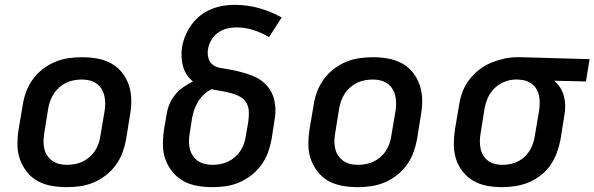

<svg xmlns="http://www.w3.org/2000/svg" viewBox="-20 -764 2452 792"><path d="M255 8Q223 8 192 2.5Q161 -3 135 -17.5Q109 -32 90.5 -55.5Q72 -79 62 -107.5Q52 -136 52 -168Q52 -200 57 -232L74 -332Q78 -359 88 -386Q98 -413 115.5 -437Q133 -461 157 -479.5Q181 -498 208 -509Q235 -520 262.5 -524Q290 -528 318 -528Q350 -528 381 -522.5Q412 -517 438.5 -502.5Q465 -488 483.5 -464.5Q502 -441 511.5 -412.5Q521 -384 521.5 -352Q522 -320 516 -288L500 -188Q495 -161 485 -134Q475 -107 457.5 -83Q440 -59 416 -40.5Q392 -22 365.5 -11Q339 0 311 4Q283 8 255 8ZM256 -84Q272 -84 288.5 -87Q305 -90 320 -97Q335 -104 348.5 -115.5Q362 -127 371.5 -141.5Q381 -156 386.5 -171.5Q392 -187 394 -203L411 -303Q414 -320 414 -336.5Q414 -353 410.5 -368.5Q407 -384 399 -397Q391 -410 378.5 -419Q366 -428 350.5 -432Q335 -436 318 -436Q302 -436 285.5 -433Q269 -430 254 -423Q239 -416 225.5 -404.5Q212 -393 202.5 -378.5Q193 -364 187.5 -348.5Q182 -333 179 -317L163 -217Q160 -200 159.5 -183.5Q159 -167 162.5 -151.5Q166 -136 174.5 -123Q183 -110 195.5 -101Q208 -92 223.5 -88Q239 -84 256 -84Z M856 8Q824 8 793 2.5Q762 -3 736 -17.5Q710 -32 691 -55.5Q672 -79 662 -107.5Q652 -136 652 -168Q652 -200 657 -232L667 -290Q670 -312 678.5 -333Q687 -354 701.5 -372Q716 -390 735.5 -404Q755 -418 776 -428Q761 -440 750.5 -456Q740 -472 735 -490.5Q730 -509 729 -529Q728 -549 731 -570Q735 -594 745 -617.5Q755 -641 770 -662Q785 -683 806 -699.5Q827 -716 851 -726Q875 -736 899.5 -740Q924 -744 948 -744Q1001 -744 1050 -730Q1099 -716 1142 -692L1090 -611Q1060 -629 1025.5 -640Q991 -651 954 -651Q935 -651 915.5 -646Q896 -641 879 -629Q862 -617 851.5 -598.5Q841 -580 838 -561Q835 -543 839.5 -525.5Q844 -508 857 -497.5Q870 -487 888 -484Q906 -481 923.5 -478Q941 -475 958 -471Q975 -467 991.5 -462Q1008 -457 1024 -450.5Q1040 -444 1054 -434.5Q1068 -425 1079.5 -412.5Q1091 -400 1099 -385Q1107 -370 1111 -353Q1115 -336 1116 -318.5Q1117 -301 1114.5 -282.5Q1112 -264 1109 -246L1100 -188Q1095 -161 1085 -134Q1075 -107 1057.5 -83Q1040 -59 1016.5 -41Q993 -23 966.5 -11.5Q940 0 911.5 4Q883 8 856 8ZM857 -84Q872 -84 888.5 -87Q905 -90 920 -97Q935 -104 948.5 -115.5Q962 -127 971.5 -141.5Q981 -156 986.5 -171.5Q992 -187 994 -203L1004 -261Q1007 -282 1006.5 -302.5Q1006 -323 996.5 -339.5Q987 -356 969.5 -365.5Q952 -375 932.5 -380Q913 -385 893 -388.5Q873 -392 853 -396Q836 -388 821.5 -374.5Q807 -361 797 -344.5Q787 -328 781 -310.5Q775 -293 772 -275L763 -217Q760 -200 759.5 -183.5Q759 -167 762.5 -151.5Q766 -136 774.5 -123Q783 -110 795.5 -101Q808 -92 824 -88Q840 -84 857 -84Z M1455 8Q1423 8 1392 2.5Q1361 -3 1335 -17.5Q1309 -32 1290.5 -55.5Q1272 -79 1262 -107.5Q1252 -136 1252 -168Q1252 -200 1257 -232L1274 -332Q1278 -359 1288 -386Q1298 -413 1315.5 -437Q1333 -461 1357 -479.5Q1381 -498 1408 -509Q1435 -520 1462.5 -524Q1490 -528 1518 -528Q1550 -528 1581 -522.5Q1612 -517 1638.5 -502.5Q1665 -488 1683.5 -464.5Q1702 -441 1711.5 -412.5Q1721 -384 1721.5 -352Q1722 -320 1716 -288L1700 -188Q1695 -161 1685 -134Q1675 -107 1657.5 -83Q1640 -59 1616 -40.5Q1592 -22 1565.5 -11Q1539 0 1511 4Q1483 8 1455 8ZM1456 -84Q1472 -84 1488.5 -87Q1505 -90 1520 -97Q1535 -104 1548.5 -115.5Q1562 -127 1571.5 -141.5Q1581 -156 1586.5 -171.5Q1592 -187 1594 -203L1611 -303Q1614 -320 1614 -336.5Q1614 -353 1610.5 -368.5Q1607 -384 1599 -397Q1591 -410 1578.5 -419Q1566 -428 1550.5 -432Q1535 -436 1518 -436Q1502 -436 1485.5 -433Q1469 -430 1454 -423Q1439 -416 1425.5 -404.5Q1412 -393 1402.5 -378.5Q1393 -364 1387.5 -348.5Q1382 -333 1379 -317L1363 -217Q1360 -200 1359.5 -183.5Q1359 -167 1362.5 -151.5Q1366 -136 1374.5 -123Q1383 -110 1395.5 -101Q1408 -92 1423.5 -88Q1439 -84 1456 -84Z M2052 8Q2020 8 1989.5 2.5Q1959 -3 1933 -18Q1907 -33 1888.5 -56.5Q1870 -80 1861 -108.5Q1852 -137 1852 -168.5Q1852 -200 1857 -232L1874 -332Q1878 -359 1888 -385.5Q1898 -412 1915.5 -435Q1933 -458 1956 -476Q1979 -494 2005.5 -505Q2032 -516 2059 -522Q2086 -528 2113 -528H2131L2412 -520L2397 -428L2266 -431Q2280 -419 2290.5 -403Q2301 -387 2306 -368Q2311 -349 2311.5 -329Q2312 -309 2308 -288L2292 -188Q2287 -161 2277 -134Q2267 -107 2251 -83.5Q2235 -60 2211.5 -41.5Q2188 -23 2161.5 -12Q2135 -1 2107 3.5Q2079 8 2052 8ZM2053 -84Q2076 -84 2100 -91.5Q2124 -99 2143 -116.5Q2162 -134 2172.5 -157Q2183 -180 2186 -203L2203 -303Q2207 -326 2206 -349.5Q2205 -373 2195.5 -392Q2186 -411 2167 -422.5Q2148 -434 2125 -435L2116 -436H2108Q2085 -436 2062 -427Q2039 -418 2021 -401Q2003 -384 1993 -362Q1983 -340 1979 -317L1963 -217Q1960 -201 1959.5 -184.5Q1959 -168 1962 -152.5Q1965 -137 1973 -123.5Q1981 -110 1993 -101Q2005 -92 2020.5 -88Q2036 -84 2053 -84Z"/></svg>

Font: Iosevka Aile Semibold
Style: Italic
Weight: 600
Italic angle: -9°
Designer: Belleve Invis
Foundry: Belleve Invis
Version: Version 31.1.0; ttfautohint (v1.8.4)